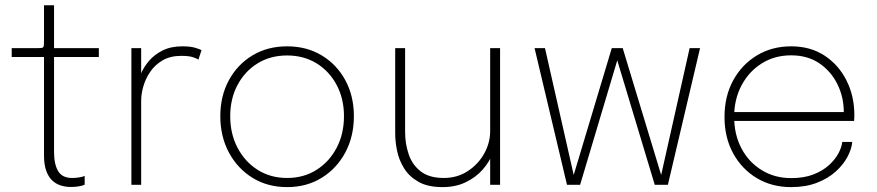

<svg xmlns="http://www.w3.org/2000/svg" viewBox="-20 -718 3406 746"><path d="M255 8.5Q234.5 8.5 215.8 2.5Q197 -3.5 182.5 -17.2Q168 -31 159.5 -54.8Q151 -78.5 151 -114.5Q151 -124.5 151 -135.8Q151 -147 151 -160V-496.5H25.5V-531H125.5Q135 -531 140.2 -531.5Q145.5 -532 147.8 -534.8Q150 -537.5 150.5 -543.2Q151 -549 151 -560V-697.5H190V-531H364V-496.5H190V-173.5Q190 -160.5 190 -149Q190 -137.5 190 -128Q190 -79.5 206 -53Q222 -26.5 260 -26.5Q274 -26.5 288.2 -28.8Q302.5 -31 309 -35V-0.5Q301.5 3.5 286.5 6Q271.5 8.5 255 8.5Z M490.5 0V-531H528.5V-381.5L513 -384.5Q516.5 -405 527.5 -431.2Q538.5 -457.5 559.2 -481.8Q580 -506 612 -522Q644 -538 688.5 -538Q720 -538 739 -532.2Q758 -526.5 763 -523L751 -486.5Q746 -490 730.5 -495.5Q715 -501 684.5 -501Q642 -501 612.2 -483.8Q582.5 -466.5 564 -439.5Q545.5 -412.5 537 -382.5Q528.5 -352.5 528.5 -327.5V0Z M1095.5 9Q1019.5 9 961 -27.2Q902.5 -63.5 869.2 -125.8Q836 -188 836 -266.5Q836 -345 869.2 -406.2Q902.5 -467.5 961 -502.8Q1019.5 -538 1095.5 -538Q1171.5 -538 1230 -502.8Q1288.5 -467.5 1321.8 -406.2Q1355 -345 1355 -266.5Q1355 -188 1321.8 -125.8Q1288.5 -63.5 1230 -27.2Q1171.5 9 1095.5 9ZM1095.5 -26.5Q1160 -26.5 1209.8 -58Q1259.5 -89.5 1288 -143.8Q1316.5 -198 1316.5 -266.5Q1316.5 -334.5 1288 -388Q1259.5 -441.5 1209.8 -472Q1160 -502.5 1095.5 -502.5Q1031 -502.5 981.2 -472Q931.5 -441.5 903 -388Q874.5 -334.5 874.5 -266.5Q874.5 -198 903 -143.8Q931.5 -89.5 981.2 -58Q1031 -26.5 1095.5 -26.5Z M1699.5 9Q1641.5 9 1605.5 -11.8Q1569.5 -32.5 1549.8 -64.5Q1530 -96.5 1522.8 -132.2Q1515.5 -168 1515.5 -198.5Q1515.5 -217.5 1515.5 -238.2Q1515.5 -259 1515.5 -279V-531H1554V-281Q1554 -261.5 1554 -242.2Q1554 -223 1554 -205.5Q1554 -160 1567.8 -119Q1581.5 -78 1614.5 -52.2Q1647.5 -26.5 1704.5 -26.5Q1756.5 -26.5 1797.2 -53Q1838 -79.5 1861.2 -121.2Q1884.5 -163 1884.5 -209L1910.5 -198.5Q1910.5 -163 1896.5 -126.5Q1882.5 -90 1855.5 -59.2Q1828.5 -28.5 1789.2 -9.8Q1750 9 1699.5 9ZM1884.5 0V-531H1923V0Z M2524 0 2364 -531H2399.5L2553.5 -23H2545.5L2659.5 -531H2700L2575 0ZM2183 0 2057 -531H2097.5L2212.5 -23H2204.5L2357 -531H2392.5L2234 0Z M2818.5 -248V-282.5H3268L3258.5 -273.5Q3258.5 -276.5 3258.5 -278.5Q3258.5 -280.5 3258.5 -282.5Q3258.5 -340 3234 -390.2Q3209.5 -440.5 3163.8 -471.8Q3118 -503 3054 -503Q2989.5 -503 2939.5 -471.5Q2889.5 -440 2861 -386Q2832.5 -332 2832.5 -264.5Q2832.5 -195 2861 -141.2Q2889.5 -87.5 2939.8 -56.8Q2990 -26 3054 -26Q3104 -26 3140.5 -40.2Q3177 -54.5 3201 -76.5Q3225 -98.5 3237.8 -122.5Q3250.5 -146.5 3252.5 -166.5H3291.5Q3289 -139.5 3273 -109Q3257 -78.5 3227.5 -51.8Q3198 -25 3154.5 -8Q3111 9 3053.5 9Q2979 9 2920.8 -25.8Q2862.5 -60.5 2828.8 -122Q2795 -183.5 2795 -263.5Q2795 -344 2828.8 -405.8Q2862.5 -467.5 2921 -502.8Q2979.5 -538 3054 -538Q3129 -538 3184 -501.8Q3239 -465.5 3269.2 -405Q3299.5 -344.5 3299.5 -271.5Q3299.5 -266.5 3299.2 -259Q3299 -251.5 3298.5 -248Z"/></svg>

Font: Epilogue ExtraLight
Style: Regular
Weight: 250
Designer: Tyler Finck
Foundry: Etcetera Type Co
Version: Version 2.112